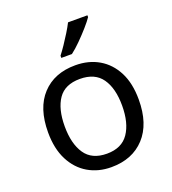

<svg xmlns="http://www.w3.org/2000/svg" viewBox="-140 -872 885 987"><g transform="rotate(-20 302.5 -378.0)"><path d="M551 -269Q551 -136 483.5 -63Q416 10 301 10Q230 10 174.5 -22.5Q119 -55 87 -117.5Q55 -180 55 -269Q55 -402 122 -474Q189 -546 304 -546Q377 -546 432.5 -513.5Q488 -481 519.5 -419.5Q551 -358 551 -269ZM146 -269Q146 -174 183.5 -118.5Q221 -63 303 -63Q384 -63 422 -118.5Q460 -174 460 -269Q460 -364 422 -418Q384 -472 302 -472Q220 -472 183 -418Q146 -364 146 -269ZM451 -756Q439 -738 414 -709.5Q389 -681 360.5 -652.5Q332 -624 308 -606H250V-618Q265 -637 282.5 -663Q300 -689 317 -716.5Q334 -744 345 -766H451Z"/></g></svg>

Font: Noto Sans Anatolian Hieroglyphs
Style: Regular
Weight: 400
Designer: Monotype Design Team
Foundry: Monotype Imaging Inc.
Version: Version 2.001; ttfautohint (v1.8.4.7-5d5b)